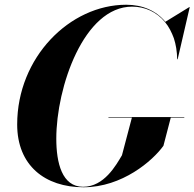

<svg xmlns="http://www.w3.org/2000/svg" viewBox="-20 -780 820 810"><path d="M437.5 -286V-284H536.5L494.5 -125C469.5 -83 419.5 8 330.5 8C241.5 8 217.5 -93 217.5 -195C217.5 -412 333.5 -752 537.5 -752C591.5 -752 641 -729.5 676 -687C692.5 -667.5 704.5 -643 713.5 -618.5C722 -592.5 727 -563 727.5 -530H729.5L780.5 -750H778.5L677.5 -688C639.5 -734.5 582 -760 512.5 -760C274.5 -760 52.5 -538 52.5 -255C52.5 -82 169.5 10 332.5 10C495.5 10 624.5 -102 669.5 -165L700.5 -284H757.5V-286Z"/></svg>

Font: Bodoni* 96pt
Style: Bold Italic
Weight: 700
Italic angle: -13°
Version: Version 2.3